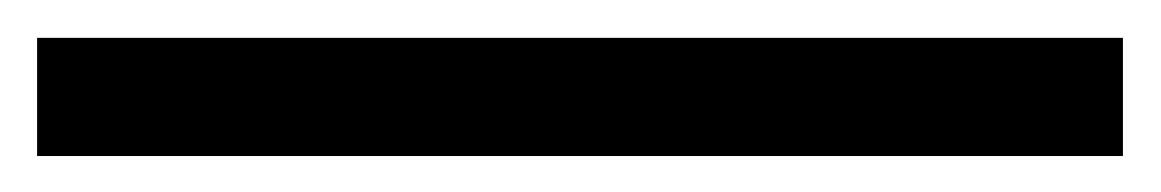

<svg xmlns="http://www.w3.org/2000/svg" viewBox="-35 115 623 103"><path d="M-15.1 198.7V135.3H567.4V198.7Z"/></svg>

Font: Liberation Sans
Style: Regular
Weight: 400
Designer: Steve Matteson
Foundry: Ascender Corporation
Version: Version 2.00.1